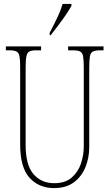

<svg xmlns="http://www.w3.org/2000/svg" viewBox="-20 -951 560 981"><path d="M256 10Q179 10 131 -42.5Q83 -95 83 -214V-609Q83 -646 79.5 -664Q76 -682 64 -688Q52 -694 27 -694H10V-714H190V-694H167Q143 -694 131 -688.5Q119 -683 115 -664Q111 -645 111 -606V-210Q111 -108 151 -61.5Q191 -15 257 -15Q313 -15 346 -43.5Q379 -72 393.5 -115Q408 -158 408 -202V-607Q408 -645 404.5 -663.5Q401 -682 389 -688Q377 -694 352 -694H328V-714H509V-694H492Q467 -694 455 -688Q443 -682 439.5 -663.5Q436 -645 436 -607V-200Q436 -145 416.5 -97Q397 -49 357.5 -19.5Q318 10 256 10ZM234 -784Q257 -828 273.5 -862.5Q290 -897 300 -931H345V-921Q336 -904 318 -877.5Q300 -851 279 -823Q258 -795 239 -771H234Z"/></svg>

Font: Noto Serif Georgian ExtraCondensed Thin
Style: Regular
Weight: 100
Width: 2
Designer: Monotype Design Team, Akaki Razmadze
Foundry: Google LLC
Version: Version 2.003; ttfautohint (v1.8.4.7-5d5b)